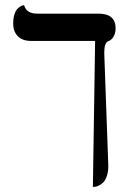

<svg xmlns="http://www.w3.org/2000/svg" viewBox="-20 -570 515 759"><path d="M392.1 -360.8C392.1 -388.2 397.5 -403.6 408.2 -407.2C416.3 -409.8 423.2 -415.8 428.7 -425C434.2 -434.3 437 -445.3 437 -458C437 -496.7 414.4 -516.1 369.1 -516.1H127C98.3 -516.1 81.1 -527.3 75.2 -549.8L70.8 -548.8C67.9 -548.5 64.3 -547 60.1 -544.4C55.8 -541.8 51.6 -538.2 47.4 -533.4C43.1 -528.7 39.6 -521.5 36.6 -511.7C33.7 -502 32.2 -490.4 32.2 -477.1C32.2 -455.9 38.3 -439.1 50.5 -426.8C62.7 -414.4 80.2 -408.2 103 -408.2H356L347.2 168.9C350.7 168.9 354.5 168.6 358.4 168C362.3 167.3 367.4 165.3 373.8 161.9C380.1 158.4 385.7 154.1 390.4 148.7C395.1 143.3 399.3 135.2 402.8 124.3C406.4 113.4 408.2 100.6 408.2 85.9Z"/></svg>

Font: Linux Biolinum G
Style: Bold
Weight: 700
Designer: Philipp H. Poll
Foundry: Philipp H. Poll
Version: Version 1.1.0